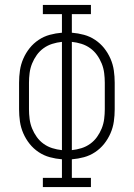

<svg xmlns="http://www.w3.org/2000/svg" viewBox="-20 -755 540 775"><path d="M153 0V-37H230V-112Q205 -114 181 -120.5Q157 -127 136 -141Q115 -155 99.5 -174.5Q84 -194 74 -217Q64 -240 60.5 -264.5Q57 -289 57 -314V-421Q57 -446 60.5 -470.5Q64 -495 74 -518Q84 -541 99.5 -560.5Q115 -580 136 -594Q157 -608 181 -614.5Q205 -621 230 -623V-698H153V-735H347V-698H270V-623Q295 -621 319 -614.5Q343 -608 364 -594Q385 -580 400.5 -560.5Q416 -541 426 -518Q436 -495 439.5 -470.5Q443 -446 443 -421V-314Q443 -289 439.5 -264.5Q436 -240 426 -217Q416 -194 400.5 -174.5Q385 -155 364 -141Q343 -127 319 -120.5Q295 -114 270 -112V-37H347V0ZM230 -149V-586Q210 -584 191 -578Q172 -572 156 -560.5Q140 -549 128.5 -533Q117 -517 109.5 -498.5Q102 -480 99.5 -460Q97 -440 97 -421V-314Q97 -295 99.5 -275Q102 -255 109.5 -236.5Q117 -218 128.5 -202Q140 -186 156 -174.5Q172 -163 191 -157Q210 -151 230 -149ZM270 -149Q290 -151 309 -157Q328 -163 344 -174.5Q360 -186 371.5 -202Q383 -218 390.5 -236.5Q398 -255 400.5 -275Q403 -295 403 -314V-421Q403 -440 400.5 -460Q398 -480 390.5 -498.5Q383 -517 371.5 -533Q360 -549 344 -560.5Q328 -572 309 -578Q290 -584 270 -586Z"/></svg>

Font: Iosevka Curly Slab Extralight
Style: Regular
Weight: 200
Monospace: yes
Designer: Belleve Invis
Foundry: Belleve Invis
Version: Version 22.1.2; ttfautohint (v1.8.4)